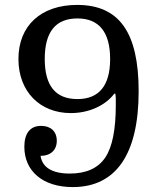

<svg xmlns="http://www.w3.org/2000/svg" viewBox="-20 -751 643 781"><path d="M449 -370C450 -363 451 -357 451 -351V-323C451 -224 437 -153 408 -110C379 -67 331 -45 264 -45C192 -45 152 -70 145 -117C186 -117 211 -141 211 -178C211 -217 186 -239 147 -239C103 -239 79 -209 79 -154C79 -54 155 10 276 10C452 10 544 -124 544 -380C544 -619 465 -731 294 -731C147 -731 55 -647 55 -511C55 -379 142 -291 268 -291C341 -291 408 -321 445 -370ZM162 -511C162 -621 206 -676 295 -676C383 -676 428 -620 428 -511C428 -403 383 -348 295 -348C206 -348 162 -402 162 -511Z"/></svg>

Font: Domine
Style: Regular
Weight: 400
Designer: Pablo Impallari, Rodrigo Fuenzalida, Brenda Gallo
Foundry: Pablo Impallari, Rodrigo Fuenzalida, Brenda Gallo
Version: Version 2.000